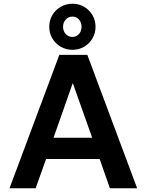

<svg xmlns="http://www.w3.org/2000/svg" viewBox="-20 -1009 786 1029"><path d="M715 0H569L514 -157H227L171 0H31L298 -715H448ZM267 -271H474L370 -564ZM368 -742Q334 -742 305.5 -758.5Q277 -775 260.5 -803Q244 -831 244 -865Q244 -900 260.5 -928Q277 -956 305.5 -972.5Q334 -989 368 -989Q403 -989 431 -972.5Q459 -956 475.5 -928Q492 -900 492 -865Q492 -831 475.5 -803Q459 -775 431 -758.5Q403 -742 368 -742ZM368 -811Q389 -811 403 -826.5Q417 -842 417 -865Q417 -889 403 -904.5Q389 -920 368 -920Q347 -920 332.5 -904.5Q318 -889 318 -865Q318 -842 332.5 -826.5Q347 -811 368 -811Z"/></svg>

Font: Wix Madefor Text
Style: Bold
Weight: 700
Designer: Dalton Maag Ltd
Foundry: Dalton Maag Ltd
Version: Version 3.100